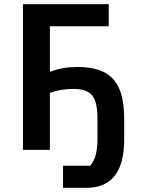

<svg xmlns="http://www.w3.org/2000/svg" viewBox="-20 -718 680 920"><path d="M282 76H412Q447 39 447 -52V-150Q447 -230 421.5 -261Q396 -292 333 -292Q270 -292 219 -273V0H90V-698H501V-592H219V-375H224Q278 -397 350 -397Q431 -397 480 -371.5Q529 -346 552 -291.5Q575 -237 575 -147V-49Q575 182 394 182H282Z"/></svg>

Font: Writer SemiBold
Style: Regular
Weight: 600
Monospace: yes
Designer: Mike Abbink, Paul van der Laan, Pieter van Rosmalen
Foundry: Bold Monday
Version: Version 2.001 2020